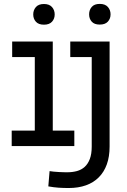

<svg xmlns="http://www.w3.org/2000/svg" viewBox="-20 -738 640 970"><path d="M335 -528.3H533.7V2.4Q533.7 53.2 519.8 92Q505.9 130.9 479.2 157.7Q452.6 184.6 414.3 198.2Q376 211.9 327.1 211.9Q299.3 211.9 275.1 210.2Q251 208.5 224.1 203.6L230.5 126.5Q238.8 127.9 251.5 129.2Q264.2 130.4 277.3 131.1Q290.5 131.8 302.2 132.1Q314 132.3 320.8 132.3Q346.2 132.3 368.7 126.2Q391.1 120.1 407.7 105.2Q424.3 90.3 433.8 65.2Q443.4 40 443.4 2.4V-449.7H335ZM41.5 -528.3H246.6V-78.1H355.5V0H39.1V-78.1H155.8V-449.7H41.5ZM430.2 -665.5Q430.2 -687.5 443.4 -702.9Q456.5 -718.3 483.9 -718.3Q511.2 -718.3 524.9 -702.9Q538.6 -687.5 538.6 -665.5Q538.6 -643.6 524.9 -628.7Q511.2 -613.8 483.9 -613.8Q456.5 -613.8 443.4 -628.7Q430.2 -643.6 430.2 -665.5ZM147.9 -665Q147.9 -687 161.4 -702.4Q174.8 -717.8 202.1 -717.8Q229 -717.8 242.7 -702.4Q256.3 -687 256.3 -665Q256.3 -643.1 242.7 -628.2Q229 -613.3 202.1 -613.3Q174.8 -613.3 161.4 -628.2Q147.9 -643.1 147.9 -665Z"/></svg>

Font: Roboto Mono
Style: Regular
Weight: 400
Designer: Google
Version: Version 2.000985; 2015; ttfautohint (v1.3)